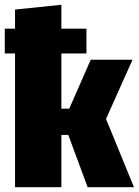

<svg xmlns="http://www.w3.org/2000/svg" viewBox="-22 -784 581 804"><path d="M422 -286 539 0H345L264 -219H235V0H41V-560H-2V-664H41V-744L235 -764V-664H340V-560H235V-329H268L358 -534H533Z"/></svg>

Font: Fira Sans Condensed Black
Style: Regular
Weight: 900
Width: 3
Designer: Carrois Corporate & Edenspiekermann AG
Foundry: Carrois Corporate GbR & Edenspiekermann AG
Version: Version 4.203